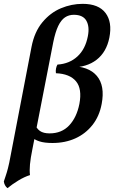

<svg xmlns="http://www.w3.org/2000/svg" viewBox="-44 -735 595 999"><path d="M-5 244Q-13 238 -18 228.5Q-23 219 -24 209Q-20 196 -14.5 180.5Q-9 165 -2.5 140Q4 115 11 76L120 -491Q135 -569 176.5 -619Q218 -669 273 -692Q328 -715 386 -715Q469 -715 505 -667.5Q541 -620 525 -539Q510 -464 458.5 -424Q407 -384 325 -384L322 -391Q417 -391 460 -340Q503 -289 485 -194Q473 -130 437 -84.5Q401 -39 348 -15Q295 9 229 9Q187 9 161 0.5Q135 -8 119 -23L135 -94Q146 -66 164 -53.5Q182 -41 214 -41Q277 -41 316 -82.5Q355 -124 369 -194Q384 -273 351.5 -312Q319 -351 247 -354Q245 -366 247.5 -378.5Q250 -391 255 -399Q317 -403 358.5 -441Q400 -479 413 -546Q423 -596 405.5 -627Q388 -658 340 -658Q314 -658 294 -644.5Q274 -631 259 -600Q244 -569 233 -515L124 44Q115 88 112 120Q109 152 112 176Q83 185 51 204.5Q19 224 -5 244Z"/></svg>

Font: Vollkorn Medium
Style: Italic
Weight: 500
Italic angle: -11°
Designer: Friedrich Althausen
Foundry: Friedrich Althausen
Version: Version 5.000